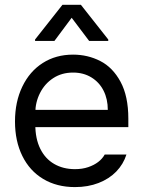

<svg xmlns="http://www.w3.org/2000/svg" viewBox="-20 -763 593 794"><path d="M42 -260.7Q42 -341.8 72.3 -404.8Q102.5 -467.8 156.7 -502.4Q210.9 -537.1 282.2 -537.1Q342.8 -537.1 394.5 -510.7Q446.3 -484.4 478.5 -424.8Q510.7 -365.2 510.7 -272.5V-237.3H100.6V-308.6H425.8Q425.8 -353.5 408.2 -388.2Q390.6 -422.9 357.9 -442.9Q325.2 -462.9 282.2 -462.9Q235.4 -462.9 200.2 -439.9Q165 -417 145.5 -378.4Q126 -339.8 126 -295.9V-248Q126 -189.5 146.5 -147.9Q167 -106.4 204.1 -85Q241.2 -63.5 290 -63.5Q320.3 -63.5 344.7 -71.8Q369.1 -80.1 386.2 -93.3Q403.3 -106.4 413.1 -124H502.9Q490.2 -84 460.9 -53.7Q431.6 -23.4 387.7 -6.3Q343.8 10.7 290 10.7Q214.8 10.7 158.7 -22.9Q102.5 -56.6 72.3 -118.2Q42 -179.7 42 -260.7ZM276.4 -689.5 205.1 -593.8H125V-599.6L238.3 -743.2H314.5L427.7 -599.6V-593.8H348.6Z"/></svg>

Font: Pretendard Std Variable
Style: Regular
Weight: 400
Designer: Base glyphs from Inter by Rasmus Andersson; Hangeul glyphs from Noto Sans CJK(Source Han Sans) by Jang Soo-young and Kan
Foundry: Kil Hyung-jin
Version: Version 1.309;Glyphs 3.2 (3225)